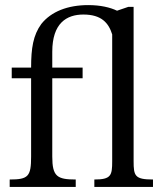

<svg xmlns="http://www.w3.org/2000/svg" viewBox="-20 -733 644 753"><path d="M277 0V-29C204 -29 185 -41 185 -119V-426H304V-468H185V-530C185 -642 241 -676 307 -676C378 -676 406 -643 420 -598V-101C420 -45 416 -29 350 -29V0H580V-29C509 -29 504 -43 504 -101V-706H483L439 -691C412 -704 374 -713 326 -713C246 -713 181 -688 142 -639C110 -595 102 -544 102 -468H26V-426H102V-119C102 -41 91 -29 18 -29V0Z"/></svg>

Font: STIX Two Text
Style: Regular
Weight: 400
Designer: Ross Mills, John Hudson & Paul Hanslow, Tiro Typeworks Ltd; with prior portions MicroPress Inc., and Coen Hoffman.
Foundry: Tiro Typeworks Ltd
Version: Version 2.13 b171